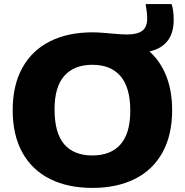

<svg xmlns="http://www.w3.org/2000/svg" viewBox="-20 -908 903 938"><path d="M821 -370Q821 -248.5 773.8 -163Q726.5 -77.5 638.8 -33.8Q551 10 431.5 10Q311.5 10 224 -33.8Q136.5 -77.5 89.2 -162.8Q42 -248 42 -370Q42 -492 89.5 -577.2Q137 -662.5 224.5 -706.2Q312 -750 431.5 -750Q457 -750 485.8 -747.5Q514.5 -745 520.5 -744.5Q575.5 -739.5 599 -739.5Q650.5 -739.5 674.8 -757.5Q699 -775.5 699 -818Q699 -847 691.5 -888H818.5Q824.5 -868 826.5 -850Q828.5 -832 828.5 -811Q828.5 -745.5 797.5 -707Q766.5 -668.5 710 -657Q764 -608.5 792.5 -536Q821 -463.5 821 -370ZM616.5 -366.5Q616.5 -480.5 568.8 -536Q521 -591.5 431.5 -591.5Q342.5 -591.5 294.5 -537.8Q246.5 -484 246.5 -373.5Q246.5 -258 293.8 -203.2Q341 -148.5 431.5 -148.5Q521 -148.5 568.8 -202.8Q616.5 -257 616.5 -366.5Z"/></svg>

Font: Encode Sans Semi Expanded ExBd
Style: Regular
Weight: 800
Width: 6
Designer: Multiple Designers
Foundry: Impallari Type
Version: Version 2.000